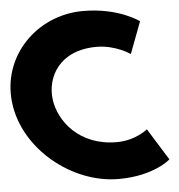

<svg xmlns="http://www.w3.org/2000/svg" viewBox="-87 -894 898 963"><g transform="rotate(-5 361.5 -412.5)"><path d="M478.1 -170C289.1 -170 189.9 -302 176.3 -413C162.8 -523 229.6 -655 418.6 -655C514.6 -655 586.8 -604 586.8 -604L647.2 -764C647.2 -764 545.9 -840 366.9 -840C132.9 -840 -56.6 -648 -27.5 -411C1.5 -175 238.8 15 471.8 15C650.8 15 733.5 -61 733.5 -61L633.9 -221C633.9 -221 574.1 -170 478.1 -170Z"/></g></svg>

Font: Hussar
Style: BdOpOblOne
Weight: 700
Foundry: Cannot Into Space Fonts
Version: Version 2.00